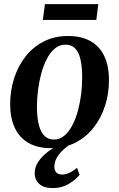

<svg xmlns="http://www.w3.org/2000/svg" viewBox="-20 -726 594 957"><path d="M318.5 -546.5Q386 -546.5 431.5 -520.8Q477 -495 500 -446Q523 -397 523 -328Q523.5 -261 504 -199.8Q484.5 -138.5 447.2 -90.8Q410 -43 356.2 -15.2Q302.5 12.5 234 12.5Q167.5 12.5 122.2 -13.5Q77 -39.5 54 -88.2Q31 -137 30.5 -205Q30.5 -273 50 -334.5Q69.5 -396 106.8 -443.8Q144 -491.5 197.5 -519Q251 -546.5 318.5 -546.5ZM306.5 -503.5Q276.5 -503.5 253.2 -484Q230 -464.5 213 -431.5Q196 -398.5 185.2 -358Q174.5 -317.5 169.2 -274.5Q164 -231.5 164 -192.5Q164.5 -138 174 -102Q183.5 -66 202.2 -48.2Q221 -30.5 248 -30.5Q278 -30.5 301 -50Q324 -69.5 341 -102.5Q358 -135.5 368.8 -176Q379.5 -216.5 384.8 -259.2Q390 -302 389.5 -341Q389.5 -394.5 381 -430.5Q372.5 -466.5 354.2 -485Q336 -503.5 306.5 -503.5ZM243.5 211.5Q199 211.5 176 191Q153 170.5 153 137.5Q153 111 166 88.2Q179 65.5 200.5 45.8Q222 26 248.5 9.8Q275 -6.5 302 -20L323 -32.5L351 -20.5Q317.5 0 295.2 20.8Q273 41.5 262 62.2Q251 83 251 104.5Q251 124 261 134Q271 144 289 144Q307.5 144 326.2 135.2Q345 126.5 364 110.5L376.5 145.5Q358 169.5 323 190.5Q288 211.5 243.5 211.5ZM204 -705.5H470L460 -626.5H193.5Z"/></svg>

Font: Merriweather 72pt SemiBold
Style: Italic
Weight: 600
Italic angle: -7.8°
Version: Version 2.101